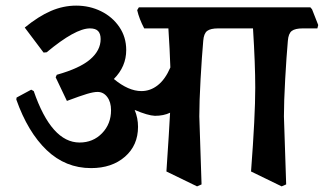

<svg xmlns="http://www.w3.org/2000/svg" viewBox="-20 -609 1152 683"><path d="M1109 -508H1057Q1030 -508 1018 -499Q1006 -490 1004 -464Q999 -408 994.5 -327.5Q990 -247 990 -195L998 47L982 54L873 1Q888 -196 888 -297Q888 -380 880 -508H756Q729 -508 717 -499Q705 -490 703 -464Q698 -408 693.5 -327.5Q689 -247 689 -195L697 47L681 54L572 1Q582 -147 585 -208Q562 -197 531 -197Q506 -198 459 -218Q471 -189 471 -158Q471 -92 424.5 -51.5Q378 -11 304 -11Q213 -11 146 -75Q79 -139 38 -255L39 -262L91 -290L100 -285Q163 -102 263 -102Q311 -102 343 -135Q375 -168 375 -217Q375 -246 361.5 -264Q348 -282 327 -282Q313 -282 289.5 -275Q266 -268 218 -250L178 -334L182 -343Q264 -366 301 -398Q338 -430 338 -470Q338 -489 329 -498.5Q320 -508 300 -508Q248 -508 146 -423L135 -422L68 -511Q117 -551 161 -570Q205 -589 251 -589Q299 -589 339.5 -569Q380 -549 404.5 -513Q429 -477 429 -431Q429 -372 385 -328Q437 -285 483 -285Q515 -285 541.5 -306Q568 -327 586 -369Q584 -432 579 -508H493Q475 -542 468 -573L474 -583H1084L1090 -576L1112 -520Z"/></svg>

Font: Sahitya
Style: Bold
Weight: 700
Designer: Juan Pablo del Peral
Foundry: Juan Pablo del Peral (http://www.huertatipografica.com)
Version: Version 1.001;PS 001.000;hotconv 1.0.70;makeotf.lib2.5.58329